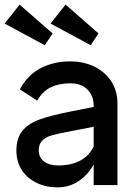

<svg xmlns="http://www.w3.org/2000/svg" viewBox="-33 -802 577 832"><path d="M272 -441Q224 -441 188.5 -424.5Q153 -408 128 -366L53 -415Q88 -479 145 -507.5Q202 -536 270 -536Q330 -536 376.5 -513Q423 -490 449.5 -449Q476 -408 476 -354V0H373V-342Q373 -387 346 -414Q319 -441 272 -441ZM38 -149Q38 -203 64 -235Q90 -267 139 -284.5Q188 -302 274 -319L420 -348L411 -260L261 -231Q213 -222 188.5 -214.5Q164 -207 149.5 -192Q135 -177 135 -151Q135 -119 158.5 -102Q182 -85 220 -85Q275 -85 315.5 -106.5Q356 -128 376 -174L392 -130Q366 -62 320 -26Q274 10 216 10Q166 10 125 -10Q84 -30 61 -66Q38 -102 38 -149ZM186 -700 251 -782 394 -657 360 -606ZM-13 -700 52 -782 195 -657 161 -606Z"/></svg>

Font: Easer Grotesk Variable
Style: Regular
Weight: 400
Designer: Boardeaser, Bonnie Shaver-Troup, Thomas Jockin
Foundry: Lexend
Version: Version 1.001;Glyphs 3.1.2 (3151)